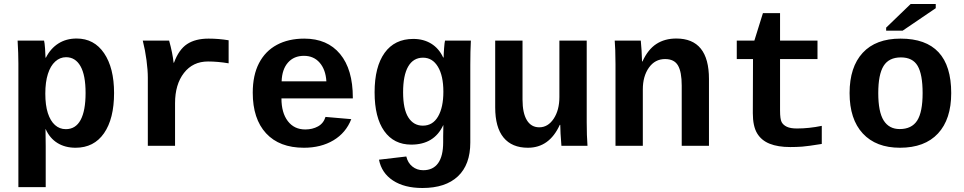

<svg xmlns="http://www.w3.org/2000/svg" viewBox="-20 -732 4841 964"><path d="M201.2 -528.3Q204.1 -518.1 206.3 -487.3Q208.5 -456.5 208.5 -442.4H210.4Q233.9 -488.8 273.2 -513.7Q312.5 -538.6 364.7 -538.6Q452.6 -538.6 502.7 -464.8Q552.7 -391.1 552.7 -265.1Q552.7 -135.7 502.2 -63Q451.7 9.8 359.4 9.8Q307.1 9.8 268.6 -13.9Q230 -37.6 209.5 -83.5H208.5L209.5 3.4V207.5H72.3V-413.1Q72.3 -461.9 68.4 -528.3ZM207.5 -261.7Q207.5 -203.6 220.2 -164.3Q232.9 -125 256.1 -104.2Q279.3 -83.5 310.5 -83.5Q359.9 -83.5 384.8 -129.9Q409.7 -176.3 409.7 -265.1Q409.7 -355 384 -399.9Q358.4 -444.8 311.5 -444.8Q281.2 -444.8 257.3 -423.1Q233.4 -401.4 220.5 -360.8Q207.5 -320.3 207.5 -261.7Z M1127.9 -414.1Q1073.2 -423.3 1024.4 -423.3Q948.2 -423.3 903.6 -365.7Q858.9 -308.1 858.9 -213.9V0H722.2V-342.3Q722.2 -379.4 715.6 -429.7Q709 -480 696.8 -528.3H829.1Q846.7 -464.8 851.6 -417H853.5Q877.9 -483.4 919.4 -510.7Q960.9 -538.1 1027.3 -538.1Q1078.1 -538.1 1127.9 -529.8Z M1505.9 9.8Q1382.8 9.8 1315.9 -62.7Q1249 -135.3 1249 -266.6Q1249 -354.5 1280.5 -415Q1312 -475.6 1370.1 -506.8Q1428.2 -538.1 1507.8 -538.1Q1623.5 -538.1 1687.5 -460.9Q1751.5 -383.8 1751.5 -241.7V-237.8H1393.1Q1393.1 -166 1425 -124Q1457 -82 1512.7 -82Q1548.8 -82 1576.7 -97.4Q1604.5 -112.8 1614.3 -145L1743.7 -133.8Q1716.8 -64.9 1654.3 -27.6Q1591.8 9.8 1505.9 9.8ZM1505.9 -451.7Q1455.6 -451.7 1425.8 -417.7Q1396 -383.8 1394 -323.7H1618.7Q1615.2 -382.3 1585.2 -417Q1555.2 -451.7 1505.9 -451.7Z M2101.1 211.9Q2010.3 211.9 1953.1 174.3Q1896 136.7 1882.8 69.8L2020 53.7Q2027.3 85.4 2050.3 104Q2073.2 122.6 2105 122.6Q2154.3 122.6 2179.7 87.2Q2205.1 51.8 2205.1 -18.1V-46.9L2206.1 -103H2205.1Q2159.7 -5.9 2044.9 -5.9Q1957.5 -5.9 1909.2 -74Q1860.8 -142.1 1860.8 -268.6Q1860.8 -396.5 1911.1 -466.6Q1961.4 -536.6 2055.2 -536.6Q2106.4 -536.6 2145 -512.9Q2183.6 -489.3 2205.1 -443.4H2207.5Q2207.5 -460.4 2209.7 -489.7Q2211.9 -519 2214.4 -528.3H2344.2Q2341.3 -475.6 2341.3 -406.2V-16.1Q2341.3 94.7 2279.1 153.3Q2216.8 211.9 2101.1 211.9ZM2206.1 -271.5Q2206.1 -351.6 2178.7 -397Q2151.4 -442.4 2104 -442.4Q2055.2 -442.4 2029.5 -398.2Q2003.9 -354 2003.9 -268.6Q2003.9 -183.6 2030.3 -142.3Q2056.6 -101.1 2103 -101.1Q2152.8 -101.1 2179.4 -147Q2206.1 -192.9 2206.1 -271.5Z M2603.5 -528.3V-231.9Q2603.5 -164.6 2625.2 -128.7Q2647 -92.8 2687.5 -92.8Q2731.4 -92.8 2760 -136Q2788.6 -179.2 2788.6 -245.1V-528.3H2925.8V-118.2Q2925.8 -50.8 2929.7 0H2798.8Q2793 -70.3 2793 -105H2790.5Q2738.3 9.8 2630.4 9.8Q2550.3 9.8 2508.3 -41.3Q2466.3 -92.3 2466.3 -192.9V-528.3Z M3402.8 0V-302.2Q3402.8 -371.1 3384 -403.3Q3365.2 -435.5 3319.3 -435.5Q3268.6 -435.5 3238 -392.3Q3207.5 -349.1 3207.5 -283.2V0H3070.3V-410.2Q3070.3 -452.6 3069.1 -479.7Q3067.9 -506.8 3066.4 -528.3H3197.3Q3198.7 -519 3201.2 -478.8Q3203.6 -438.5 3203.6 -423.3H3205.6Q3233.4 -483.9 3275.4 -511.2Q3317.4 -538.6 3375.5 -538.6Q3539.6 -538.6 3539.6 -335.4V0Z M3760.7 -435.5H3679.2V-528.3H3767.6L3810.5 -666H3896.5V-528.3H4084.5V-435.5H3896.5V-176.8Q3896.5 -133.8 3904.5 -118.9Q3912.6 -104 3930.7 -95.5Q3948.7 -86.9 3981.4 -86.9Q4042 -86.9 4106 -100.1V-9.3Q4036.6 2 4007.8 4.2Q3979 6.3 3947.8 6.3Q3885.7 6.3 3844 -10.5Q3802.2 -27.3 3781 -63.2Q3759.8 -99.1 3759.8 -164.1Z M4755.9 -264.6Q4755.9 -133.3 4689.5 -61.8Q4623 9.8 4498.5 9.8Q4378.4 9.8 4312 -61.8Q4245.6 -133.3 4245.6 -264.6Q4245.6 -395.5 4311.5 -466.8Q4377.4 -538.1 4501.5 -538.1Q4755.9 -538.1 4755.9 -264.6ZM4612.3 -264.6Q4612.3 -358.4 4587.4 -401.1Q4562.5 -443.8 4503.4 -443.8Q4442.9 -443.8 4416.3 -400.9Q4389.6 -357.9 4389.6 -264.6Q4389.6 -170.4 4416.7 -127.2Q4443.8 -84 4497.1 -84Q4557.6 -84 4585 -126.7Q4612.3 -169.4 4612.3 -264.6ZM4429.2 -578.1V-593.3L4552.2 -711.9H4678.2V-690.9L4512.2 -578.1Z"/></svg>

Font: Cousine
Style: Bold
Weight: 700
Monospace: yes
Designer: Steve Matteson
Foundry: Ascender Corporation
Version: Version 1.20